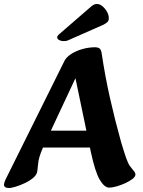

<svg xmlns="http://www.w3.org/2000/svg" viewBox="-35 -933 721 967"><path d="M12 14Q-15 14 -15 -3Q-15 -11 -7 -29L289 -625Q298 -644 322 -660Q346 -676 378.5 -685.5Q411 -695 445 -695Q457 -695 465.5 -689.5Q474 -684 477 -665Q494 -550 519 -439Q544 -328 575 -217Q589 -170 599 -141Q609 -112 619 -97Q630 -82 638.5 -72.5Q647 -63 647 -54Q647 -43 632 -31.5Q617 -20 595 -10Q573 0 551 6Q529 12 515 12Q491 12 467.5 -27.5Q444 -67 422 -170L335 -587L373 -599L181 -189Q169 -161 163.5 -142Q158 -123 157 -107.5Q156 -92 153 -72Q151 -53 132.5 -37.5Q114 -22 89.5 -10.5Q65 1 43 7.5Q21 14 12 14ZM142 -190V-275H514V-190ZM261 -759Q253 -751 253 -745Q253 -737 262.5 -731.5Q272 -726 283 -726Q290 -726 295.5 -726.5Q301 -727 308 -730L487 -809Q500 -816 506.5 -822.5Q513 -829 513 -841Q513 -858 503.5 -874.5Q494 -891 480.5 -902Q467 -913 453 -913Q439 -913 425 -901Z"/></svg>

Font: Alkatra SemiBold
Style: Regular
Weight: 600
Designer: Suman Bhandary
Version: Version 1.100;gftools[0.9.22]